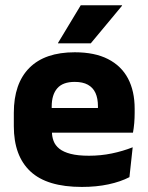

<svg xmlns="http://www.w3.org/2000/svg" viewBox="-20 -707 570 739"><path d="M295 12.5Q160.9 12.5 97.1 -47.2Q33.2 -107 33.2 -221.4V-272.5Q33.2 -385.7 93.1 -445.8Q152.9 -505.8 267.7 -505.8Q344.5 -505.8 395.6 -479.7Q446.8 -453.6 472.6 -405.1Q498.3 -356.5 498.3 -288.5V-272.1Q498.3 -253 496.7 -233.3Q495 -213.5 491.8 -196.4H354.1Q355.8 -225.6 356.4 -251.4Q357 -277.2 357 -297.9Q357 -328.3 347.5 -349.2Q337.9 -370 318.2 -380.9Q298.5 -391.8 267.7 -391.8Q221.7 -391.8 200.4 -367.1Q179 -342.4 179 -296.9V-252L179.9 -235.3V-200.5Q179.9 -181.3 186.2 -164.4Q192.5 -147.5 208.3 -134.7Q224.2 -121.9 251.9 -114.8Q279.7 -107.6 322.6 -107.6Q367.9 -107.6 410 -116.3Q452.1 -125 490.7 -140.1L478.2 -25.2Q444.2 -7.5 397.6 2.5Q351.1 12.5 295 12.5ZM114.2 -196.4V-291.2H461V-196.4ZM290.8 -686.8H449.7V-684.9L329.4 -540.2H203.3V-541.7Z"/></svg>

Font: Anek Tamil Medium
Style: Regular
Weight: 500
Designer: Aadarsh Rajan (Tamil), Yesha Goshar (Latin)
Foundry: Ek Type
Version: Version 1.003